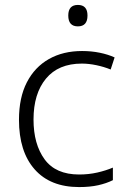

<svg xmlns="http://www.w3.org/2000/svg" viewBox="-20 -749 516 779"><path d="M301 10Q184 10 120.5 -62Q57 -134 57 -263Q57 -353 89 -415Q121 -477 178.5 -509.5Q236 -542 313 -542Q351 -542 385 -535Q419 -528 445 -516L429 -467Q402 -478 371 -484.5Q340 -491 312 -491Q217 -491 166.5 -430Q116 -369 116 -264Q116 -164 161 -102.5Q206 -41 301 -41Q340 -41 375 -49Q410 -57 438 -69V-18Q412 -5 378.5 2.5Q345 10 301 10ZM296 -729Q335 -729 335 -686Q335 -642 296 -642Q257 -642 257 -686Q257 -729 296 -729Z"/></svg>

Font: Noto Sans Myanmar Light
Style: Regular
Weight: 300
Designer: Monotype Design Team
Foundry: Monotype Imaging Inc.
Version: Version 2.107; ttfautohint (v1.8.4.7-5d5b)